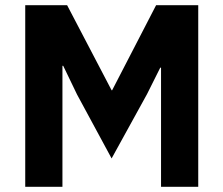

<svg xmlns="http://www.w3.org/2000/svg" viewBox="-20 -718 859 738"><path d="M599 -458H596L545 -356L409 -109L276 -355L223 -465H220V0H77V-698H238L409 -371H411L580 -698H742V0H599Z"/></svg>

Font: IBM Plex Sans KR
Style: Bold
Weight: 700
Designer: Mike Abbink; Paul van der Laan; Pieter van Rosmalen; Wujin Sim; Chorong Kim; Dohee Lee;
Foundry: Sandoll Inc.
Version: Version 1.001